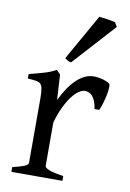

<svg xmlns="http://www.w3.org/2000/svg" viewBox="-83 -779 563 831"><g transform="rotate(10 198.0 -363.5)"><path d="M376 -450.7Q380.4 -447.8 380.1 -433.6Q379.9 -419.4 376.2 -400.9Q372.6 -382.3 366.7 -362.8Q360.8 -343.3 355 -330.1H334Q331.1 -349.6 325.7 -363.3Q320.3 -377 313.2 -385Q306.2 -393.1 297.6 -396.7Q289.1 -400.4 279.8 -400.4Q269 -400.4 254.6 -391.4Q240.2 -382.3 225.1 -363Q210 -343.8 195.1 -313.7Q180.2 -283.7 168.5 -242.2V-50.8Q168.5 -43.5 186.8 -35.6Q205.1 -27.8 251 -21V0H26.9V-21Q59.1 -28.3 77.1 -35.4Q95.2 -42.5 95.2 -50.8V-335Q95.2 -351.1 94.2 -362.1Q93.3 -373 91.8 -379.9Q90.3 -386.7 88.1 -390.6Q85.9 -394.5 84 -397Q80.6 -400.4 76.4 -402.6Q72.3 -404.8 65.7 -406.2Q59.1 -407.7 49.8 -408.4Q40.5 -409.2 26.9 -410.2V-429.7Q58.6 -438 89.1 -446.5Q119.6 -455.1 144 -468.8L161.1 -451.7L167.5 -340.8Q180.7 -367.7 196 -391.1Q211.4 -414.6 229 -431.9Q246.6 -449.2 265.9 -459Q285.2 -468.8 306.2 -468.8Q321.8 -468.8 339.8 -464.8Q357.9 -460.9 376 -450.7ZM198.7 -511.2Q189.9 -512.7 183.1 -516.6Q176.3 -520.5 170.9 -524.9L285.2 -727.1Q291 -726.6 300.5 -725.3Q310.1 -724.1 320.6 -722.7Q331.1 -721.2 340.8 -719.2Q350.6 -717.3 356 -715.8L367.2 -696.8Z"/></g></svg>

Font: Gentium Plus Am
Style: Regular
Weight: 400
Designer: J. Victor Gaultney, Annie Olsen, Iska Routamaa, Becca Hirsbrunner
Foundry: SIL International
Version: Version 5.000